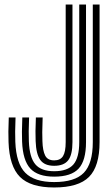

<svg xmlns="http://www.w3.org/2000/svg" viewBox="-20 -820 496 850"><path d="M219.8 10Q115.2 10 68.4 -36.8Q21.5 -83.5 17.8 -191Q17 -212 17.1 -237.2Q17.2 -262.5 18.8 -300H48.8Q47.2 -261.8 47.1 -237Q47 -212.2 47.8 -192Q51.5 -96 92 -55Q132.5 -14 219.8 -14Q311.5 -14 351.1 -55.1Q390.8 -96.2 390.8 -191V-800H420.8V-191Q420.8 -83.5 374.1 -36.8Q327.5 10 219.8 10ZM219.8 -38Q147.2 -38 114.1 -74Q81 -110 77.8 -193Q77 -212.5 77.1 -237.1Q77.2 -261.8 78.8 -300H108.8Q107.2 -264 107.1 -239.1Q107 -214.2 107.8 -194Q110.5 -123.2 136.4 -92.6Q162.2 -62 219.8 -62Q279.2 -62 305 -91.9Q330.8 -121.8 330.8 -191V-800H360.8V-191Q360.8 -109 328 -73.5Q295.2 -38 219.8 -38ZM219.8 -86Q177 -86 158.4 -111.9Q139.8 -137.8 137.8 -195Q137 -216.5 137.1 -239.8Q137.2 -263 138.8 -300H168.8Q167 -255.2 167.1 -235Q167.2 -214.8 167.8 -195Q169 -153.5 179.8 -131.8Q190.5 -110 219.8 -110Q247.2 -110 259 -128.9Q270.8 -147.8 270.8 -191V-800H300.8V-191Q300.8 -134.8 281.9 -110.4Q263 -86 219.8 -86Z"/></svg>

Font: Big Shoulders Inline Display Black
Style: Regular
Weight: 900
Designer: Patric King
Foundry: XO Type Co
Version: Version 1.000